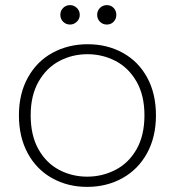

<svg xmlns="http://www.w3.org/2000/svg" viewBox="-20 -723 685 751"><path d="M321 8Q245 8 184 -26Q123 -60 88.5 -123.5Q54 -187 54 -272Q54 -356 89 -419.5Q124 -483 185.5 -516.5Q247 -550 323 -550Q399 -550 460 -516.5Q521 -483 555.5 -420Q590 -357 590 -272Q590 -187 555 -123.5Q520 -60 458.5 -26Q397 8 321 8ZM321 -32Q380 -32 431.5 -58.5Q483 -85 514 -139Q545 -193 545 -272Q545 -350 514 -404Q483 -458 432 -484.5Q381 -511 322 -511Q263 -511 212.5 -484.5Q162 -458 131 -404Q100 -350 100 -272Q100 -193 130.5 -139Q161 -85 211.5 -58.5Q262 -32 321 -32ZM254 -627Q238 -627 227 -638Q216 -649 216 -665Q216 -681 227 -692Q238 -703 254 -703Q269 -703 280.5 -692Q292 -681 292 -665Q292 -649 280.5 -638Q269 -627 254 -627ZM398 -627Q382 -627 371 -638Q360 -649 360 -665Q360 -681 371 -692Q382 -703 398 -703Q414 -703 424.5 -692Q435 -681 435 -665Q435 -649 424.5 -638Q414 -627 398 -627Z"/></svg>

Font: Fz Poppins ExtLt
Style: Regular
Weight: 200
Designer: Ninad Kale (Devanagari), Jonny Pinhorn (Latin)
Foundry: Indian Type Foundry
Version: Vit hóa bi Vntype.Com & FontZin.Com